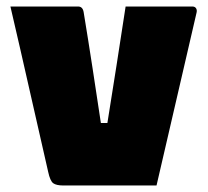

<svg xmlns="http://www.w3.org/2000/svg" viewBox="-20 -570 640 590"><path d="M220 -550Q234 -550 237 -533Q251 -448 264.5 -360Q278 -272 290 -192H310Q324 -278 338 -368.5Q352 -459 366 -550H571Q579 -550 582.5 -544.5Q586 -539 584 -531Q553 -398 522.5 -265.5Q492 -133 461 0H175Q153 0 143.5 -7Q134 -14 128 -42Q102 -155 72.5 -286Q43 -417 12 -550Z"/></svg>

Font: Recursive Sn Lnr St XBk
Style: Regular
Weight: 1000
Version: Version 1.079;hotconv 1.0.112;makeotfexe 2.5.65598; ttfautoh